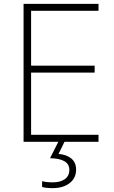

<svg xmlns="http://www.w3.org/2000/svg" viewBox="-20 -734 591 994"><path d="M490 0H102V-714H490V-678H141V-394H470V-358H141V-36H490ZM374 144Q374 188 340.5 214Q307 240 253 240Q219 240 198 234V204Q210 207 223 208.5Q236 210 254 210Q292 210 315.5 193.5Q339 177 339 145Q339 87 239 85L282 0H314L283 63Q324 66 349 86.5Q374 107 374 144Z"/></svg>

Font: Noto Sans ExtraLight
Style: Regular
Weight: 200
Designer: Monotype Design Team
Foundry: Monotype Imaging Inc.
Version: Version 2.007